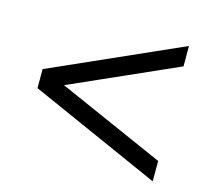

<svg xmlns="http://www.w3.org/2000/svg" viewBox="-80 -633 759 692"><g transform="rotate(15 300.0 -286.5)"><path d="M544 -34 56 -251V-322L544 -539V-463L114 -272V-300L544 -110Z"/></g></svg>

Font: Nunito Sans 12pt ExtraLight 10pt Medium
Style: Regular
Weight: 500
Version: Version 3.101;gftools[0.9.27]